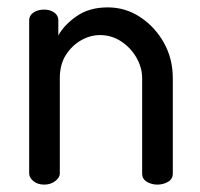

<svg xmlns="http://www.w3.org/2000/svg" viewBox="-20 -500 542 520"><path d="M100 0Q82 0 70.5 -9.5Q59 -19 59 -30V-445Q59 -458 70.5 -466Q82 -474 100 -474Q116 -474 127 -466Q138 -458 138 -445V-404Q154 -433 188 -456.5Q222 -480 272 -480Q320 -480 360 -453.5Q400 -427 424 -384Q448 -341 448 -288V-30Q448 -15 435 -7.5Q422 0 406 0Q391 0 378 -7.5Q365 -15 365 -30V-288Q365 -317 349.5 -344Q334 -371 308 -388Q282 -405 251 -405Q224 -405 199 -390.5Q174 -376 158 -350.5Q142 -325 142 -288V-30Q142 -19 129.5 -9.5Q117 0 100 0Z"/></svg>

Font: Dosis Medium
Style: Regular
Weight: 500
Designer: EdgarTolentino, PabloImpallari, IginoMarini
Foundry: EdgarTolentino, PabloImpallari, IginoMarini
Version: Version 3.001; ttfautohint (v1.8.2)